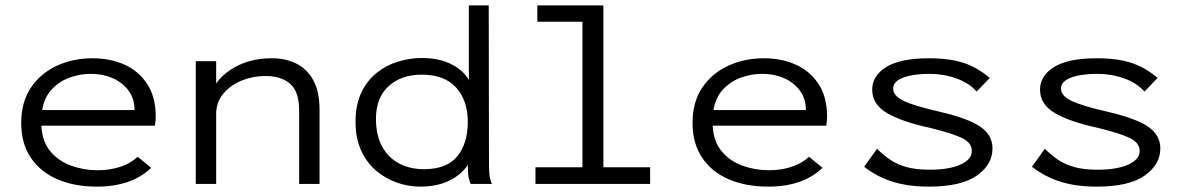

<svg xmlns="http://www.w3.org/2000/svg" viewBox="-20 -685 4415 715"><path d="M341 10Q257 10 193.5 -17.5Q130 -45 94.5 -98Q59 -151 59 -227Q59 -305 95 -358.5Q131 -412 191.5 -440Q252 -468 325 -468Q390 -468 443 -444.5Q496 -421 528 -372.5Q560 -324 560 -250Q560 -242 559 -233.5Q558 -225 557 -217H134Q137 -158 167.5 -121.5Q198 -85 245 -68Q292 -51 343 -51Q387 -51 425.5 -63Q464 -75 493 -101L543 -60Q470 10 341 10ZM137 -275H481Q481 -318 458.5 -348Q436 -378 399.5 -394Q363 -410 318 -410Q279 -410 240.5 -396.5Q202 -383 173.5 -353Q145 -323 137 -275Z M709 0V-457H785V-374Q812 -414 866.5 -441Q921 -468 993 -468Q1043 -468 1083 -448.5Q1123 -429 1146.5 -386.5Q1170 -344 1170 -275V0H1094V-273Q1094 -344 1060.5 -373Q1027 -402 968 -402Q922 -402 880 -385Q838 -368 811.5 -336Q785 -304 785 -261V0Z M1545 10Q1501 10 1458 -5Q1415 -20 1380 -50Q1345 -80 1324.5 -125.5Q1304 -171 1304 -232Q1304 -295 1325.5 -340Q1347 -385 1382.5 -413.5Q1418 -442 1462 -455.5Q1506 -469 1550 -469Q1615 -469 1660.5 -446Q1706 -423 1726 -387V-665H1800L1801 -71Q1801 -53 1802.5 -35.5Q1804 -18 1812 0H1733Q1725 -18 1723.5 -35.5Q1722 -53 1722 -71Q1698 -34 1652.5 -12Q1607 10 1545 10ZM1559 -55Q1644 -55 1683 -103Q1722 -151 1722 -231Q1722 -311 1678.5 -359Q1635 -407 1551 -407Q1474 -407 1427 -364Q1380 -321 1380 -242Q1380 -154 1428.5 -104.5Q1477 -55 1559 -55Z M1974 0V-62H2149V-604H1981V-665H2227V-62H2401V0Z M2841 10Q2757 10 2693.5 -17.5Q2630 -45 2594.5 -98Q2559 -151 2559 -227Q2559 -305 2595 -358.5Q2631 -412 2691.5 -440Q2752 -468 2825 -468Q2890 -468 2943 -444.5Q2996 -421 3028 -372.5Q3060 -324 3060 -250Q3060 -242 3059 -233.5Q3058 -225 3057 -217H2634Q2637 -158 2667.5 -121.5Q2698 -85 2745 -68Q2792 -51 2843 -51Q2887 -51 2925.5 -63Q2964 -75 2993 -101L3043 -60Q2970 10 2841 10ZM2637 -275H2981Q2981 -318 2958.5 -348Q2936 -378 2899.5 -394Q2863 -410 2818 -410Q2779 -410 2740.5 -396.5Q2702 -383 2673.5 -353Q2645 -323 2637 -275Z M3439 10Q3363 10 3305 -8Q3247 -26 3198 -64L3246 -131Q3268 -109 3293 -91.5Q3318 -74 3353.5 -63.5Q3389 -53 3442 -53Q3514 -53 3556.5 -72Q3599 -91 3599 -123Q3599 -153 3563.5 -170.5Q3528 -188 3443 -209Q3340 -231 3284 -263.5Q3228 -296 3228 -351Q3228 -403 3280.5 -435.5Q3333 -468 3438 -468Q3495 -468 3535.5 -459.5Q3576 -451 3606.5 -435Q3637 -419 3666 -395L3617 -344Q3589 -376 3541.5 -393Q3494 -410 3441 -410Q3381 -410 3343.5 -396Q3306 -382 3306 -355Q3306 -329 3344 -310Q3382 -291 3479 -269Q3586 -244 3631 -213Q3676 -182 3676 -132Q3676 -72 3617.5 -31Q3559 10 3439 10Z M4064 10Q3988 10 3930 -8Q3872 -26 3823 -64L3871 -131Q3893 -109 3918 -91.5Q3943 -74 3978.5 -63.5Q4014 -53 4067 -53Q4139 -53 4181.5 -72Q4224 -91 4224 -123Q4224 -153 4188.5 -170.5Q4153 -188 4068 -209Q3965 -231 3909 -263.5Q3853 -296 3853 -351Q3853 -403 3905.5 -435.5Q3958 -468 4063 -468Q4120 -468 4160.5 -459.5Q4201 -451 4231.5 -435Q4262 -419 4291 -395L4242 -344Q4214 -376 4166.5 -393Q4119 -410 4066 -410Q4006 -410 3968.5 -396Q3931 -382 3931 -355Q3931 -329 3969 -310Q4007 -291 4104 -269Q4211 -244 4256 -213Q4301 -182 4301 -132Q4301 -72 4242.5 -31Q4184 10 4064 10Z"/></svg>

Font: Inconsolata Expanded
Style: Regular
Weight: 400
Width: 7
Monospace: yes
Designer: Raph Levien, Cyreal, Brenton Simpson
Foundry: Raph Levien, Cyreal, Google
Version: Version 3.100; ttfautohint (v1.8.4.7-5d5b)